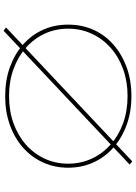

<svg xmlns="http://www.w3.org/2000/svg" viewBox="140 -896 774 1095"><g transform="rotate(90 527.5 -348.0)"><path d="M155 19 136 5 900 -715 918 -700ZM528 10Q437 10 362.5 -17Q288 -44 233.5 -92Q179 -140 149.5 -205.5Q120 -271 120 -349Q120 -427 149 -492.5Q178 -558 233 -606.5Q288 -655 362.5 -682.5Q437 -710 528 -710Q617 -710 691.5 -683Q766 -656 821 -607.5Q876 -559 906 -493Q936 -427 936 -349Q936 -272 906 -206Q876 -140 821 -91.5Q766 -43 691.5 -16.5Q617 10 528 10ZM527 -12Q612 -12 682.5 -37.5Q753 -63 804.5 -108.5Q856 -154 884.5 -215.5Q913 -277 913 -349Q913 -421 884.5 -483Q856 -545 804.5 -591Q753 -637 682.5 -662.5Q612 -688 527 -688Q444 -688 373.5 -662.5Q303 -637 251.5 -591Q200 -545 171.5 -483Q143 -421 143 -349Q143 -277 171.5 -215.5Q200 -154 251.5 -108.5Q303 -63 373.5 -37.5Q444 -12 527 -12Z"/></g></svg>

Font: Lexend Tera Thin
Style: Regular
Weight: 250
Version: Version 1.007